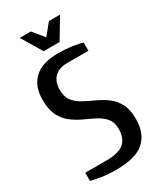

<svg xmlns="http://www.w3.org/2000/svg" viewBox="-222 -972 901 1063"><g transform="rotate(-30 229.0 -440.0)"><path d="M192 10Q142 10 100 3.5Q58 -3 35 -10V-62H172Q250 -62 283.5 -91.5Q317 -121 317 -180Q317 -222 296.5 -247Q276 -272 243.5 -289Q211 -306 174.5 -322.5Q138 -339 105.5 -363Q73 -387 52.5 -426.5Q32 -466 32 -530Q32 -615 82 -662.5Q132 -710 232 -710Q282 -710 324 -704Q366 -698 388 -690V-638H252Q199 -638 170.5 -609.5Q142 -581 142 -530Q142 -485 162.5 -458.5Q183 -432 215.5 -414.5Q248 -397 284.5 -380.5Q321 -364 353.5 -340.5Q386 -317 406.5 -279Q427 -241 427 -180Q427 -88 372.5 -39Q318 10 192 10ZM172 -760 94 -890H165L223 -819L281 -890H352L274 -760Z"/></g></svg>

Font: Cuprum SemiBold
Style: Regular
Weight: 600
Designer: Jovanny Lemonad
Foundry: Jovanny Lemonad
Version: Version 3.000